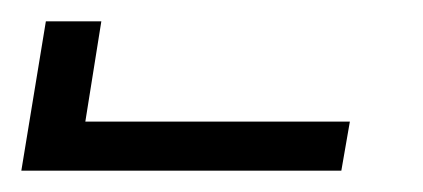

<svg xmlns="http://www.w3.org/2000/svg" viewBox="-377 -760 397 180"><path d="M-357 -600 -334 -740H-282L-297 -646H-49L-57 -600Z"/></svg>

Font: Iosevka Term Curly Lt Obl
Style: Regular
Weight: 300
Italic angle: -9°
Designer: Belleve Invis
Foundry: Belleve Invis
Version: Version 32.3.0